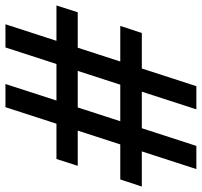

<svg xmlns="http://www.w3.org/2000/svg" viewBox="-39 -702 740 704"><g transform="rotate(90 331.0 -350.0)"><path d="M287 0 514 -700H599L372 0ZM-1 -187 24 -265H587L562 -187ZM68 0 295 -700H380L153 0ZM74 -421 100 -500H663L637 -421Z"/></g></svg>

Font: Figtree Light SemiBold
Style: Italic
Weight: 600
Italic angle: -9.5°
Version: Version 2.001;gftools[0.9.30]